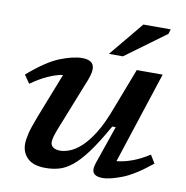

<svg xmlns="http://www.w3.org/2000/svg" viewBox="-82 -808 870 898"><g transform="rotate(10 353.0 -359.0)"><path d="M420.5 -53 483 -234H466.5Q421.5 -154 385.5 -105.2Q349.5 -56.5 318 -31.2Q286.5 -6 256.2 2.5Q226 11 192.5 11Q134 11 106.5 -15.8Q79 -42.5 79 -83Q79 -103 86 -132.8Q93 -162.5 114.5 -218.5L198 -431.5Q131 -421.5 49 -363.5L22 -402.5Q108 -477 169.2 -501Q230.5 -525 273 -525Q313.5 -525 325.2 -502.8Q337 -480.5 317.5 -430L218 -179.5Q200 -134 200 -114Q200 -97.5 212.5 -89Q225 -80.5 245.5 -80.5Q265 -80.5 290 -89.8Q315 -99 343.2 -124.2Q371.5 -149.5 401 -196.2Q430.5 -243 458.5 -318.5L533.5 -514H656.5L514 -78Q547.5 -81 586 -94.8Q624.5 -108.5 667.5 -136L691 -97.5Q610.5 -32 553.2 -10.5Q496 11 463.5 11Q431 11 420 -4.2Q409 -19.5 420.5 -53ZM392 -566 527 -729H657L650 -706.5L458.5 -566Z"/></g></svg>

Font: Newsreader Caption Medium
Style: Italic
Weight: 500
Italic angle: -17°
Designer: Hugues Gentile
Foundry: Production Type
Version: Version 1.001